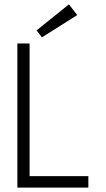

<svg xmlns="http://www.w3.org/2000/svg" viewBox="-20 -859 484 879"><path d="M59.5 -660H115.5V-52.5H384.5V0H59.5ZM172 -688 147.5 -720 295.5 -839 333.5 -790Z"/></svg>

Font: League Spartan Thin Light
Style: Regular
Weight: 300
Version: Version 2.002